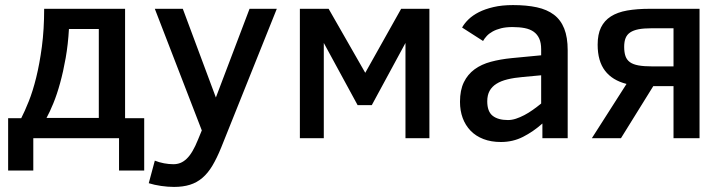

<svg xmlns="http://www.w3.org/2000/svg" viewBox="-20 -547 2863 760"><path d="M12.2 127.9V-79.1H64Q77.6 -105.5 93.8 -145.8Q109.9 -186 123.3 -240.2Q136.7 -294.4 145.8 -362.5Q154.8 -430.7 154.8 -512.2H475.1V-79.1H550.8V127.9H451.2V0H111.8V127.9ZM371.1 -432.1H252.9Q249.5 -371.6 240 -317.6Q230.5 -263.7 218 -218.5Q205.6 -173.3 191.2 -138.2Q176.8 -103 164.1 -80.1H371.1Z M592.8 88.9Q609.9 95.7 629.2 99.4Q648.4 103 666.5 103Q681.2 103 694.1 97.9Q707 92.8 719 81.3Q731 69.8 741.9 51.3Q752.9 32.7 763.7 5.9L778.8 -30.8L592.8 -512.2H703.6L834.5 -161.1L967.8 -512.2H1075.7L855.5 37.1Q838.4 79.1 820.8 108.6Q803.2 138.2 781.2 157Q759.3 175.8 731.9 184.3Q704.6 192.9 668.9 192.9Q644.5 192.9 617.7 189Q590.8 185.1 568.8 178.2Z M1679.7 0H1585V-377L1451.7 -130.9H1395.5L1261.7 -377V0H1167V-512.2H1280.8L1425.8 -258.8L1567.9 -512.2H1679.7Z M2127 0V-58.1Q2090.8 -25.9 2050.5 -5.4Q2010.3 15.1 1962.9 15.1Q1923.8 15.1 1893.6 3.4Q1863.3 -8.3 1842.8 -29.5Q1822.3 -50.8 1811.5 -79.8Q1800.8 -108.9 1800.8 -144Q1800.8 -190.4 1816.2 -221.7Q1831.5 -252.9 1858.6 -272.7Q1885.7 -292.5 1923.1 -302.5Q1960.4 -312.5 2004.9 -316.9L2122.1 -328.1V-352.1Q2122.1 -377.4 2114.5 -394.3Q2106.9 -411.1 2092.5 -421.4Q2078.1 -431.6 2056.9 -435.8Q2035.6 -439.9 2008.8 -439.9Q1982.9 -439.9 1963.6 -435.1Q1944.3 -430.2 1930.2 -422.4Q1916 -414.6 1906.7 -404.5Q1897.5 -394.5 1892.1 -384.8L1809.1 -438Q1818.4 -454.6 1834.7 -470.5Q1851.1 -486.3 1875.5 -498.8Q1899.9 -511.2 1933.3 -519Q1966.8 -526.9 2010.7 -526.9Q2064.5 -526.9 2105 -518.1Q2145.5 -509.3 2172.6 -488.8Q2199.7 -468.3 2213.4 -433.8Q2227.1 -399.4 2227.1 -348.1V0ZM2122.1 -249 2048.8 -242.2Q2015.1 -239.3 1989 -232.9Q1962.9 -226.6 1945.1 -215.3Q1927.2 -204.1 1918 -187.3Q1908.7 -170.4 1908.7 -146Q1908.7 -105.5 1930.2 -88.6Q1951.7 -71.8 1990.7 -71.8Q2005.9 -71.8 2022.2 -77.1Q2038.6 -82.5 2055.4 -91.3Q2072.3 -100.1 2089.1 -112.1Q2106 -124 2122.1 -137.2Z M2565.9 -206.1 2438 0H2322.8L2460 -214.8Q2403.8 -229 2374.8 -267.1Q2345.7 -305.2 2345.7 -370.1Q2345.7 -411.1 2358.9 -438.2Q2372.1 -465.3 2397.9 -481.9Q2423.8 -498.5 2462.6 -505.4Q2501.5 -512.2 2552.7 -512.2H2749V0H2646V-206.1ZM2450.7 -361.8Q2450.7 -339.8 2455.8 -325Q2460.9 -310.1 2473.4 -301Q2485.8 -292 2507.3 -288.1Q2528.8 -284.2 2561 -284.2H2646V-435.1H2558.6Q2528.3 -435.1 2507.8 -431.2Q2487.3 -427.2 2474.6 -418.7Q2461.9 -410.2 2456.3 -396.2Q2450.7 -382.3 2450.7 -361.8Z"/></svg>

Font: Lorenzo Sans Medium
Style: Regular
Weight: 500
Foundry: Intel Corporation
Version: Version 1.00; ttfautohint (v1.5)